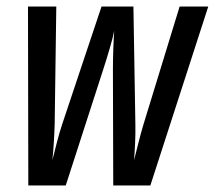

<svg xmlns="http://www.w3.org/2000/svg" viewBox="-20 -570 660 590"><path d="M67 0H182L298 -359C310 -396 326 -449 331 -475C329 -449 327 -396 327 -359L328 0H442L620 -550H532L421 -188C410 -152 399 -105 392 -78C394 -105 397 -152 396 -188L390 -550H292L171 -188C159 -152 148 -105 141 -78C144 -105 147 -152 148 -188L153 -550H66Z"/></svg>

Font: JetBrains Mono SemiBold
Style: Italic
Weight: 472
Italic angle: -9°
Monospace: yes
Designer: Philipp Nurullin, Konstantin Bulenkov
Foundry: JetBrains
Version: Version 2.305